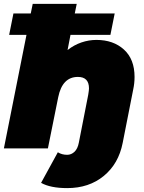

<svg xmlns="http://www.w3.org/2000/svg" viewBox="-22 -762 738 986"><path d="M669 -367Q669 -334 662 -302L608 -28Q587 79 511 141.5Q435 204 323 204Q237 204 189 177L275 20Q296 33 323 33Q344 33 360.5 17.5Q377 2 383 -30L431 -275Q435 -299 435 -308Q435 -367 378 -367Q298 -367 277 -263L224 0H-2L114 -583H25L47 -693H136L146 -742H372L362 -693H567L545 -583H340L325 -505Q358 -531 396 -544Q434 -557 473 -557Q560 -557 614.5 -507.5Q669 -458 669 -367Z"/></svg>

Font: Montserrat Alternates Black
Style: Italic
Weight: 900
Italic angle: -11.3°
Designer: Julieta Ulanovsky
Foundry: Julieta Ulanovsky
Version: Version 7.200